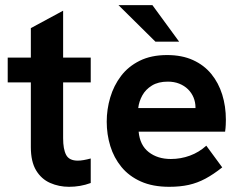

<svg xmlns="http://www.w3.org/2000/svg" viewBox="-20 -717 938 747"><path d="M248.6 9.8Q209.4 9.8 175.2 -5.2Q141 -20.2 120.5 -54.1Q100 -88 100 -144.6V-607.6L225.6 -675.4V-179.2Q225.6 -136.4 237.4 -114.2Q249.2 -92 282.6 -92Q292.6 -92 305.4 -94.2Q318.2 -96.4 333 -100.4V-5Q312.2 2.6 291.2 6.2Q270.2 9.8 248.6 9.8ZM10 -396.4V-493H333V-396.4Z M638.2 9.8Q574.2 9.8 528 -10.9Q481.8 -31.6 452.4 -67.5Q423 -103.4 409.1 -148.9Q395.2 -194.4 395.2 -243.6Q395.2 -291.6 408.9 -337.8Q422.6 -384 450.7 -421.2Q478.8 -458.4 523.5 -480.6Q568.2 -502.8 630.2 -502.8Q687.8 -502.8 730.8 -483.3Q773.8 -463.8 802.1 -429.2Q830.4 -394.6 844.6 -349Q858.8 -303.4 858.8 -251.2Q858.8 -243.6 858.3 -231.2Q857.8 -218.8 855.8 -204.8H519.4Q524.2 -152 558.7 -125.2Q593.2 -98.4 644.6 -98.4Q683.4 -98.4 719 -111.5Q754.6 -124.6 782.6 -150.2L844.6 -65.8Q810.4 -38.6 779.2 -21.9Q748 -5.2 714.5 2.3Q681 9.8 638.2 9.8ZM736.4 -267Q738.4 -275 739.5 -283Q740.6 -291 740.6 -298.4Q740.6 -319.4 733 -337.7Q725.4 -356 711.3 -369.8Q697.2 -383.6 677.4 -391.5Q657.6 -399.4 632.8 -399.4Q595.8 -399.4 571.1 -384.2Q546.4 -369 533.6 -345.6Q520.8 -322.2 517.8 -296.6H777.6ZM584.8 -554.8 441 -697H573L677 -554.8Z"/></svg>

Font: Hanken Grotesk
Style: Regular
Weight: 400
Designer: Alfredo Marco Pradil
Foundry: Hanken Design Co.
Version: Version 3.013